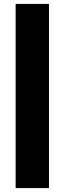

<svg xmlns="http://www.w3.org/2000/svg" viewBox="-20 -835 331 984"><path d="M60.1 -814.9H231V128.9H60.1Z"/></svg>

Font: PoppinsZ
Style: Bold
Weight: 700
Designer: Ninad Kale (Devanagari), Jonny Pinhorn (Latin)
Foundry: Indian Type Foundry
Version: Version 3.002;FEAKit 1.0